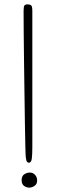

<svg xmlns="http://www.w3.org/2000/svg" viewBox="-20 -846 262 879"><path d="M98 -127Q97 -134 96 -177Q95 -220 94 -282.5Q93 -345 92 -420Q91 -495 90 -566.5Q89 -638 88.5 -699Q88 -760 88 -795Q88 -815 91.5 -820.5Q95 -826 107 -826Q116 -826 122 -822Q128 -818 128 -795V-172Q128 -137 125.5 -119Q123 -101 112 -101Q107 -101 103.5 -105.5Q100 -110 98 -127ZM150 -20Q150 -3 138 5Q126 13 114 13Q101 13 90 5Q79 -3 79 -21Q79 -40 91 -48Q103 -56 117 -56Q131 -56 140.5 -45.5Q150 -35 150 -20Z"/></svg>

Font: Life Savers
Style: Regular
Weight: 400
Version: Version 2.001; ttfautohint (v0.93) -l 8 -r 50 -G 200 -x 14 -